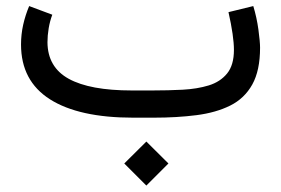

<svg xmlns="http://www.w3.org/2000/svg" viewBox="-20 -380 908 620"><path d="M381.3 147.9 452.6 77.1 523.9 147.9 452.6 219.2ZM476.1 0H410.2Q234.9 0 141.4 -59.3Q47.9 -118.7 47.9 -236.3Q47.9 -269 54.9 -300.3Q62 -331.5 74.2 -360.4L148.9 -332.5Q141.1 -312 137.2 -288.6Q133.3 -265.1 133.3 -243.7Q133.8 -163.1 202.1 -125.5Q270.5 -87.9 405.3 -87.9H472.7Q522.9 -87.9 569.8 -90.3Q616.7 -92.8 654.1 -104.2Q691.4 -115.7 713.4 -142.8Q735.4 -169.9 735.4 -218.8Q735.4 -262.7 717.8 -340.8L797.9 -360.4Q809.1 -323.7 814.5 -284.2Q819.8 -244.6 819.8 -226.1Q819.8 -152.3 794.7 -107.2Q769.5 -62 723.4 -39.1Q677.2 -16.1 614.3 -8.1Q551.3 0 476.1 0Z"/></svg>

Font: Vazir UI
Style: Regular-UI
Weight: 400
Designer: Saber Rastikerdar
Foundry: Saber Rastikerdar
Version: Version 30.1.0